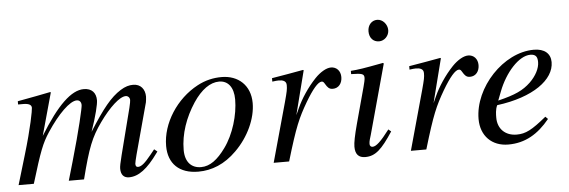

<svg xmlns="http://www.w3.org/2000/svg" viewBox="-46 -792 2790 941"><g transform="rotate(-5 1349.5 -321.5)"><path d="M704 -105 689 -117 668 -91C638 -54 620 -38 603 -38C595 -38 591 -43 591 -54C591 -58 595 -76 601 -99L669 -350C670 -355 672 -371 672 -378C672 -414 651 -441 614 -441C594 -441 575 -436 551 -421C502 -390 461 -340 391 -229C418 -306 431 -362 431 -381C431 -417 411 -441 371 -441C310 -441 240 -375 151 -230L209 -439L206 -441C151 -430 126 -425 44 -410V-394H69C96 -394 110 -387 110 -372C110 -360 95 -277 55 -144L12 0H87C135 -158 149 -194 183 -246C239 -331 298 -389 332 -389C345 -389 354 -380 354 -364C354 -351 330 -245 286 -93L259 0H334C373 -154 393 -203 442 -272C492 -342 543 -389 573 -389C584 -389 593 -380 593 -368C593 -363 591 -350 586 -330L528 -103C518 -64 515 -47 515 -37C515 -7 529 9 555 9C602 9 646 -24 699 -98Z M1190 -301C1190 -389 1130 -441 1049 -441C1008 -441 968 -432 929 -411C824 -355 749 -240 749 -128C749 -41 802 11 896 11C962 11 1026 -14 1084 -72C1150 -137 1190 -225 1190 -301ZM1106 -326C1106 -250 1078 -156 1032 -93C993 -39 955 -10 911 -10C864 -10 833 -41 833 -101C833 -180 861 -259 907 -329C947 -389 991 -420 1035 -420C1078 -420 1106 -387 1106 -326Z M1398 -223 1453 -439 1450 -441C1378 -428 1367 -426 1295 -414V-397C1310 -399 1318 -400 1326 -400C1346 -400 1364 -395 1364 -374C1364 -353 1362 -344 1348 -292L1267 0H1343C1393 -168 1411 -208 1454 -282C1490 -343 1518 -376 1536 -376C1543 -376 1546 -372 1552 -362C1561 -347 1569 -336 1587 -336C1617 -336 1634 -360 1634 -390C1634 -420 1615 -441 1587 -441C1564 -441 1534 -423 1508 -396C1467 -353 1433 -300 1414 -258Z M1883 -599C1883 -628 1860 -654 1833 -654C1806 -654 1786 -632 1786 -601C1786 -569 1805 -548 1834 -548C1860 -548 1883 -571 1883 -599ZM1841 -114C1798 -57 1774 -36 1757 -36C1749 -36 1743 -41 1743 -51C1743 -65 1748 -78 1753 -95L1847 -438L1843 -441C1742 -422 1722 -419 1683 -416V-400C1737 -399 1747 -396 1747 -376C1747 -368 1743 -350 1738 -332L1690 -155C1675 -99 1668 -64 1668 -44C1668 -7 1684 11 1717 11C1767 11 1799 -19 1854 -103Z M2073 -223 2128 -439 2125 -441C2053 -428 2042 -426 1970 -414V-397C1985 -399 1993 -400 2001 -400C2021 -400 2039 -395 2039 -374C2039 -353 2037 -344 2023 -292L1942 0H2018C2068 -168 2086 -208 2129 -282C2165 -343 2193 -376 2211 -376C2218 -376 2221 -372 2227 -362C2236 -347 2244 -336 2262 -336C2292 -336 2309 -360 2309 -390C2309 -420 2290 -441 2262 -441C2239 -441 2209 -423 2183 -396C2142 -353 2108 -300 2089 -258Z M2613 -109C2541 -50 2510 -34 2466 -34C2410 -34 2373 -70 2373 -125C2373 -140 2373 -166 2383 -186C2562 -209 2667 -287 2667 -373C2667 -415 2638 -441 2585 -441C2435 -441 2286 -281 2286 -126C2286 -43 2340 11 2421 11C2504 11 2568 -27 2625 -97ZM2407 -252C2441 -341 2509 -418 2566 -418C2594 -418 2601 -403 2601 -379C2601 -348 2582 -312 2551 -282C2514 -247 2476 -229 2390 -208Z"/></g></svg>

Font: XITS
Style: Italic
Weight: 400
Italic angle: -16.33°
Designer: MicroPress Inc., with final additions and corrections provided by Coen Hoffman, Elsevier (retired)
Version: Version 1.107